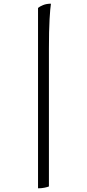

<svg xmlns="http://www.w3.org/2000/svg" viewBox="-20 -820 469 1040"><path d="M186 200V-777Q195 -785 213.5 -792.5Q232 -800 256 -800Q252 -777 248.5 -715.5Q245 -654 245 -556V190Q238 193 222 196.5Q206 200 186 200Z"/></svg>

Font: Texturina 12pt Light
Style: Regular
Weight: 300
Designer: Guillermo Torres Carreño
Foundry: Omnibus-Type
Version: Version 1.002